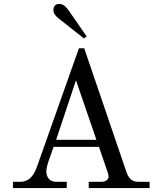

<svg xmlns="http://www.w3.org/2000/svg" viewBox="-20 -958 804 978"><path d="M252 -907C252 -889 264 -875 280 -863L408 -762L421 -773L329 -906C311 -931 298 -938 280 -938C262 -938 252 -925 252 -907ZM266 -246 367 -549 471 -246ZM46 0H320V-32H267C226 -32 216 -63 216 -85C216 -102 223 -125 230 -145L253 -210H484L529 -79C532 -72 533 -63 533 -57C533 -44 518 -32 498 -32H432V0H742V-32H686C659 -32 640 -41 626 -76L409 -712H382L167 -105C155 -73 134 -32 83 -32H46Z"/></svg>

Font: Old Standard
Style: Regular
Weight: 400
Designer: Alexey Kryukov <alexios@thessalonica.org.ru>
Version: Version 2.0